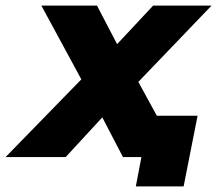

<svg xmlns="http://www.w3.org/2000/svg" viewBox="-76 -562 777 687"><path d="M419 -269 566 0H364L290 -142L159 0H-56L215 -278L72 -542H271L343 -404L472 -542H681ZM631 -148 581 105H410L430 0H364L393 -148Z"/></svg>

Font: Montserrat Alternates ExtraBold
Style: Italic
Weight: 800
Italic angle: -11.3°
Designer: Julieta Ulanovsky
Foundry: Julieta Ulanovsky
Version: Version 7.200